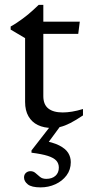

<svg xmlns="http://www.w3.org/2000/svg" viewBox="-20 -532 382 811"><path d="M163 -126Q163 -90.5 184 -73.8Q205 -57 245 -57Q263 -57 284.5 -60.5Q306 -64 330.5 -71.5V-44.5Q300 -24 277 -12.2Q254 -0.5 235.5 4Q217 8.5 199.5 8.5Q165.5 8.5 140 -3.8Q114.5 -16 100.2 -40.8Q86 -65.5 86 -101.5V-371L25 -407V-420Q39.5 -428 52 -436.5Q64.5 -445 76.2 -453.5Q88 -462 99 -471.2Q110 -480.5 121 -490.5Q132 -500.5 143.5 -511.5H163V-425ZM133 -389 133.5 -440.5H317L310.5 -389ZM151.5 259.5Q113.5 259.5 97.5 246.8Q81.5 234 81.5 217.5Q81.5 205.5 89.5 198.2Q97.5 191 108.5 191Q121 191 130 199Q139 207 149 215.2Q159 223.5 175.5 223.5Q199.5 223.5 214 210.8Q228.5 198 228.5 176Q228.5 158.5 217.8 146.5Q207 134.5 182 126.5Q157 118.5 113 113V103.5L211 -22.5H252L157 106.5L155 60.5Q203 68.5 230 82.2Q257 96 268 113.8Q279 131.5 279 153Q279 185 261 209Q243 233 214 246.2Q185 259.5 151.5 259.5Z"/></svg>

Font: Newsreader 16pt 16pt
Style: Regular
Weight: 400
Version: Version 1.003